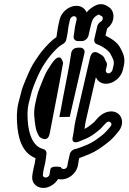

<svg xmlns="http://www.w3.org/2000/svg" viewBox="-20 -686 620 926"><path d="M126.8 -220C132.5 -244.8 134.3 -248.2 142.4 -271.4L153.7 -299.4C167.7 -332 179.7 -356.5 194.1 -377.8L206.5 -396.3C211.4 -404 221.7 -417 236.7 -433.8C262.9 -461.5 263.7 -461.5 285.1 -474.7C300.1 -483.8 299.6 -496.3 303.2 -512C307.7 -531.6 308.4 -552 312.1 -568L317.7 -592C319.6 -600.6 329 -608 336.9 -608C345.2 -608 351.5 -599.8 349.7 -592L344.1 -568C339.3 -547.1 338.8 -527.6 335.4 -513C331.9 -497.9 343.9 -488 354.7 -488H375.7C390.8 -488 404 -502.3 406.4 -513L417.3 -560C425.6 -596.1 432.9 -603.9 454.3 -615.8C455.7 -615.8 462.7 -613.3 471.8 -607.3C475.7 -604.7 478.2 -595.6 472 -586.2C469.4 -583.8 467.4 -582.2 463.9 -580C456.3 -575.1 450.8 -566.6 449.3 -560L434.7 -497C432.2 -485.9 438.1 -476.3 446.4 -473.3C474.8 -463 505.1 -441.7 513 -425.2C524.7 -402.8 532.5 -391.9 527.2 -369L522.3 -348C520.6 -340.4 510.4 -332 502.7 -332C495 -332 488.6 -340.4 490.3 -348L495.4 -370C497 -376.8 495.2 -383.8 492.2 -387.7C489.7 -391 486.4 -398.2 483.9 -404.9C479.3 -417.3 464.2 -424.3 455.3 -429.4C455.3 -429.4 424.2 -451.4 414 -407L344.7 -107C337.5 -75.9 336.2 -48.4 331 -26C331 -26 319.3 9.8 358.4 -2.3C362.6 -3.6 365.7 -5 370 -7.2L392 -16.2C422.9 -28.7 443.2 -47 463.3 -63.3C464.5 -64.3 465.9 -65.6 466.7 -66.5C488.3 -89.4 499.2 -108.3 513.3 -95.2C521.4 -87.6 516.8 -80.6 510.4 -72.9L502.8 -63.7C487.2 -47.1 485.7 -44 468 -30.3C442.3 -10.9 426.5 1 399.7 12.3C383.7 18.9 364.4 26.9 349.4 31.2C333.5 32.9 320 43.4 316.8 57L309.7 88C302.6 118.8 307 116.8 299.9 124C291.2 132.9 275 129.1 273.6 120C273.6 120 225.4 109.6 222.7 131.8C222.1 137.3 221.4 141.3 221.2 142C217.5 158.2 219.9 158.7 213.6 164.7C202.4 175.4 185.3 169 186.6 157.1C187.9 145.7 189.1 138.2 192.8 122L197.9 100C199.9 91.3 203.1 66.2 204.2 54.5C205 45.6 200.1 38.3 194 35.1C191.9 33.8 189.3 32.9 188.1 32.6C137.8 20.4 117.6 -41.4 113.7 -105C112.1 -131.2 111.3 -157.1 118.6 -189C120.7 -198.1 124.2 -208.8 126.8 -220ZM252.1 -506.9C236.4 -496.4 223.3 -484.6 202.1 -462.2C184.8 -442.9 173.9 -429.7 164.9 -415.7L153.4 -398.7C133.3 -370.8 119.9 -339.2 106.7 -308.6L94.8 -279.2C85.6 -256.4 83.3 -248.1 77 -220.7C74.1 -210.7 70.8 -198.4 68.6 -189C59.6 -149.8 60.9 -117.9 62.5 -91C66.3 -28.7 82 49.4 151.3 76.9C150.3 84.4 148.2 98.4 147.9 100.1L142.8 122C138.8 139.5 137.1 149.8 135.6 162.9C131.4 201.9 162.9 224.3 197.8 219.9C221.5 216.8 246.5 200 260.3 177.5C280.5 182.4 310.1 177.3 332.9 154C359 127.4 356.4 102.1 359.7 88L362.4 76.1C379.4 70.5 396.4 63.3 410.1 57.7C445.1 43 467.6 25.9 493.5 6.3C516.3 -11.2 526.3 -21.9 539 -37.1L546.3 -45.9C591.9 -94.5 563 -157.9 504.1 -147.6C466.5 -141 445.1 -109 434.2 -97.1C416.2 -82.4 404 -71.9 387.6 -64.2C389.4 -77.4 391.6 -93.6 394.7 -107L442.4 -313.8C449.8 -296.1 466.6 -282 491.1 -282C527.3 -282 564.1 -312.3 572.3 -348L577.2 -369C586.9 -411.1 569.3 -437.2 560.2 -454.8C546.2 -483.7 514.3 -501.3 488.8 -514.4L496.7 -548.6C500.2 -551.6 504 -555 507.3 -558.5C537.5 -590.4 530.8 -634.8 506.6 -650.7C495.6 -658 471.3 -676.5 437.7 -658.2C422.5 -649.9 410.2 -641.2 397.6 -626.4C389.7 -644.7 372.6 -658 348.4 -658C312.1 -658 276 -627.9 267.7 -592L262.1 -568C257 -545.7 256 -526.1 252.1 -506.9ZM368.3 -456H354.3C343.7 -456 325.8 -449.4 323.1 -428.5C314.5 -362.8 295.9 -281.5 282.6 -208.3C277 -177.5 272.7 -150.3 266.2 -122C265.9 -121 316.4 -123 316.2 -122L387.5 -431C391 -446.1 379 -456 368.3 -456ZM219.9 -43C240.8 -153.2 264.6 -270.1 284.2 -382.4C284.2 -382.4 275.8 -433.3 241.4 -394.9C230.4 -382.6 223.2 -369.4 219.4 -363.8C201.8 -339.2 193.1 -316.7 184.5 -295.1L172.5 -265.1C165.3 -246.9 161.8 -237.3 157.3 -218L150.6 -189C139.5 -140.8 147.2 -106.6 151.2 -76.3C153.9 -57.4 160.5 -42.2 168.5 -29C169.7 -26.9 171.8 -24.8 173.4 -23.7C173.4 -23.7 210.8 5.4 219.9 -43Z"/></svg>

Font: HoneyBee
Style: StrIt
Weight: 700
Foundry: Cannot Into Space Fonts
Version: Version 0.89